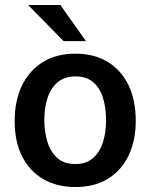

<svg xmlns="http://www.w3.org/2000/svg" viewBox="-20 -743 606 773"><path d="M283.5 10Q209.5 10 154.5 -21.8Q99.5 -53.5 69.2 -113Q39 -172.5 39 -256Q39 -337 68.2 -398Q97.5 -459 152.5 -493Q207.5 -527 284 -527Q358 -527 412.5 -494.5Q467 -462 496.8 -401.5Q526.5 -341 526.5 -256Q526.5 -177.5 498.2 -117.8Q470 -58 415.8 -24Q361.5 10 283.5 10ZM284 -82.5Q326 -82.5 353.2 -105.5Q380.5 -128.5 393.8 -168.5Q407 -208.5 407 -259.5Q407 -307 395.2 -347Q383.5 -387 356.2 -411.2Q329 -435.5 284 -435.5Q241.5 -435.5 213.8 -413.2Q186 -391 172.2 -351.2Q158.5 -311.5 158.5 -259.5Q158.5 -212.5 170.8 -172.2Q183 -132 210.5 -107.2Q238 -82.5 284 -82.5ZM223 -723H93L236 -577.5H326Z"/></svg>

Font: Public Sans SemiBold
Style: Regular
Weight: 600
Designer: The Public Sans Project Authors: Dan O. Williams and USWDS (Libre Franklin designed by Pablo Impallari and Rodrigo Fuenz
Version: Version 1.007